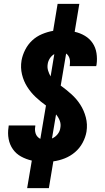

<svg xmlns="http://www.w3.org/2000/svg" viewBox="-20 -863 540 990"><path d="M120 107 144 -35Q114 -42 88.5 -56Q63 -70 46.5 -93.5Q30 -117 24.5 -146.5Q19 -176 24 -207L25 -216H162V-212Q160 -202 160.5 -192.5Q161 -183 164 -174Q167 -165 173.5 -158Q180 -151 188 -147L217 -319Q189 -339 164 -362.5Q139 -386 120.5 -415Q102 -444 93.5 -479Q85 -514 91 -551Q96 -579 110 -606.5Q124 -634 146 -654.5Q168 -675 196.5 -687Q225 -699 254 -704L277 -843H389L365 -699Q393 -693 417.5 -678.5Q442 -664 457.5 -641Q473 -618 477.5 -589Q482 -560 478 -531L476 -522H339L340 -525Q341 -534 341 -543Q341 -552 339 -560Q337 -568 332.5 -575Q328 -582 321 -587L293 -421H294Q323 -400 349 -376.5Q375 -353 394 -323.5Q413 -294 422.5 -258Q432 -222 426 -184Q421 -155 406 -127Q391 -99 367 -78.5Q343 -58 314 -46.5Q285 -35 255 -31L232 107ZM241 -469 260 -584Q246 -576 237 -562Q228 -548 226 -533Q223 -515 228 -499Q233 -483 241 -469ZM248 -149Q265 -156 277 -171Q289 -186 291 -203Q295 -223 288 -241Q281 -259 269 -273Z"/></svg>

Font: Iosevka SS18 Heavy
Style: Italic
Weight: 900
Italic angle: -9°
Monospace: yes
Designer: Belleve Invis
Foundry: Belleve Invis
Version: Version 25.1.1; ttfautohint (v1.8.4)